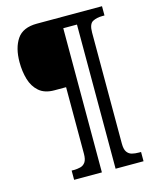

<svg xmlns="http://www.w3.org/2000/svg" viewBox="-127 -845 839 1042"><g transform="rotate(-15 292.5 -324.5)"><path d="M158 111V59H170Q191 59 208 54.5Q225 50 235.5 35Q246 20 246 -12V-386H180Q126 -386 94.5 -413.5Q63 -441 50 -485.5Q37 -530 37 -582Q37 -662 70 -711Q103 -760 182 -760H548V-708H536Q504 -708 481.5 -696Q459 -684 459 -636V-12Q459 20 469.5 35Q480 50 497 54.5Q514 59 536 59H548V111H391V-699H314V111Z"/></g></svg>

Font: Noto Serif Thai SemiCondensed
Style: Bold
Weight: 700
Width: 4
Designer: Monotype Design Team
Foundry: Monotype Imaging Inc.
Version: Version 2.002; ttfautohint (v1.8.4.7-5d5b)